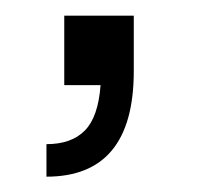

<svg xmlns="http://www.w3.org/2000/svg" viewBox="-20 -110 256 248"><path d="M152.8 -89.8V-18.1Q152.8 118.2 40 118.2V76.2Q72.3 76.2 89.6 58.6Q106.9 41 109.9 0H63V-89.8Z"/></svg>

Font: Cooper Hewitt
Style: Book
Weight: 705
Designer: Village Type and Design LLC
Foundry: Cooper Hewitt Smithsonian Design Museum
Version: 1.000